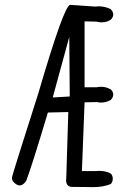

<svg xmlns="http://www.w3.org/2000/svg" viewBox="-20 -765 540 790"><path d="M363 5Q358 5 330.5 4.5Q303 4 277.5 4Q252 4 252 -24Q252 -26 253 -42.5Q254 -59 261 -304L177 -302Q114 -91 88 -21Q75 -2 61 -2Q48 -2 33 -19Q29 -27 29 -34Q29 -41 138 -382Q244 -745 269 -745L371 -738L386 -739Q413 -739 436 -727Q446 -716 446 -705Q446 -695 436 -684Q419 -673 398 -673Q388 -673 377 -676L328 -677V-406H378Q387 -408 396 -408Q417 -408 436 -397Q446 -387 446 -376Q446 -365 436 -354Q417 -343 396 -343Q387 -343 378 -345L328 -344L317 -61H372L389 -62Q414 -62 436 -51Q444 -42 444 -30Q444 -17 436 -8Q405 5 363 5ZM197 -364 267 -368 265 -613Z"/></svg>

Font: Xiaolai Mono SC
Style: Regular
Weight: 400
Monospace: yes
Designer: LXGW / Nozomi Seto
Version: Version 3.113;September 30, 2024